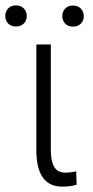

<svg xmlns="http://www.w3.org/2000/svg" viewBox="-51 -695 347 720"><path d="M139.6 -528.3V-132.8Q139.6 -89.8 152.6 -68.6Q165.5 -47.4 195.8 -47.4Q209 -47.4 234.9 -52.2L236.3 -2.4Q214.4 4.9 182.6 4.9Q88.4 4.9 85.4 -123.5V-528.3ZM182.6 -634.3Q182.6 -651.4 193.4 -662.8Q204.1 -674.3 222.7 -674.3Q241.2 -674.3 252.2 -662.8Q263.2 -651.4 263.2 -634.3Q263.2 -617.7 252.2 -606.4Q241.2 -595.2 222.7 -595.2Q204.1 -595.2 193.4 -606.4Q182.6 -617.7 182.6 -634.3ZM-31.2 -634.8Q-31.2 -651.9 -20.5 -663.3Q-9.8 -674.8 8.8 -674.8Q27.3 -674.8 38.3 -663.3Q49.3 -651.9 49.3 -634.8Q49.3 -618.2 38.3 -606.9Q27.3 -595.7 8.8 -595.7Q-9.8 -595.7 -20.5 -606.9Q-31.2 -618.2 -31.2 -634.8Z"/></svg>

Font: MAUL Condensed Light
Style: Light
Weight: 300
Designer: MAUL
Version: Version 2.137; 2017; ttfautohint (v1.8.3)